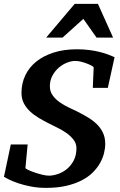

<svg xmlns="http://www.w3.org/2000/svg" viewBox="-25 -937 608 974"><path d="M522 -491.2H445.8L450.2 -595.2Q450.2 -597.7 440.9 -603Q431.6 -608.4 417.5 -614Q403.3 -619.6 387 -623.8Q370.6 -627.9 356.9 -627.9Q337.4 -627.9 314.9 -619.1Q292.5 -610.4 273.2 -593.8Q253.9 -577.1 241 -553.2Q228 -529.3 228 -499Q228 -472.7 242.4 -452.9Q256.8 -433.1 278.1 -418.2Q299.3 -403.3 323.5 -391.8Q347.7 -380.4 367.2 -371.1Q394 -357.4 419.7 -342.3Q445.3 -327.1 465.1 -308.1Q484.9 -289.1 496.8 -264.4Q508.8 -239.7 508.8 -207Q508.8 -184.1 502.4 -158.9Q496.1 -133.8 481.9 -108.9Q467.8 -84 444.8 -61.3Q421.9 -38.6 388.4 -21.5Q355 -4.4 310.3 5.9Q265.6 16.1 208 16.1Q167 16.1 131.1 9Q95.2 2 67.1 -7.6Q39.1 -17.1 20.5 -26.4Q2 -35.6 -4.9 -40L29.8 -204.1H115.2L104 -85Q103.5 -82 117.2 -75.4Q130.9 -68.8 149.9 -62.3Q168.9 -55.7 189.2 -50.8Q209.5 -45.9 222.2 -45.9Q244.6 -45.9 269.5 -54.4Q294.4 -63 315.2 -80.3Q335.9 -97.7 349.4 -123.8Q362.8 -149.9 362.8 -185.1Q362.8 -209.5 347.9 -228.5Q333 -247.6 311.8 -262.5Q290.5 -277.3 266.4 -289.1Q242.2 -300.8 224.1 -310.1Q197.3 -323.7 172.1 -338.6Q147 -353.5 127.4 -371.8Q107.9 -390.1 95.9 -413.1Q84 -436 84 -465.8Q84 -514.2 103.3 -554.7Q122.6 -595.2 158.9 -624.5Q195.3 -653.8 247.3 -670.4Q299.3 -687 365.2 -687Q398.9 -687 427.2 -683.3Q455.6 -679.7 479.2 -673.8Q502.9 -668 522 -660.9Q541 -653.8 556.2 -647ZM464.8 -746.1 397.9 -841.3 292 -746.1H209L354 -917.5H471.7L548.8 -746.1Z"/></svg>

Font: Charis SIL APac
Style: Bold Italic
Weight: 700
Italic angle: -11°
Foundry: SIL International
Version: Version 5.000